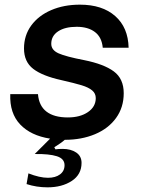

<svg xmlns="http://www.w3.org/2000/svg" viewBox="-20 -589 614 824"><path d="M511 -189Q511 -128 478 -82.5Q445 -37 387.5 -13Q330 11 259 11H258Q245 23 213 43L218 52Q230 50 249 50Q284 50 307 65.5Q330 81 330 110Q330 160 288 187.5Q246 215 184 215Q137 215 94 201L102 155Q150 174 186 174Q218 174 237.5 159.5Q257 145 257 120Q257 92 224 81.5Q191 71 129 72L195 6Q112 -7 66.5 -55Q21 -103 24 -185H143Q147 -135 179.5 -110Q212 -85 271 -85Q324 -85 357.5 -108Q391 -131 391 -168Q391 -188 375.5 -201Q360 -214 330.5 -223Q301 -232 244 -245Q162 -263 122.5 -293.5Q83 -324 83 -381Q83 -437 114 -479.5Q145 -522 199.5 -545.5Q254 -569 323 -569Q419 -569 474.5 -520Q530 -471 532 -384H421Q417 -429 387.5 -451.5Q358 -474 309 -474Q259 -474 229.5 -454.5Q200 -435 200 -401Q200 -374 231.5 -360Q263 -346 341 -331Q426 -314 468.5 -282.5Q511 -251 511 -189Z"/></svg>

Font: Open Sauce Sans SemiBold Italic
Style: Regular
Weight: 600
Italic angle: -10°
Designer: Alfredo Marco Pradil
Foundry: Creative Sauce Fz LLC
Version: Version 1.477